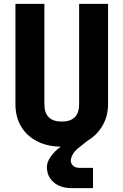

<svg xmlns="http://www.w3.org/2000/svg" viewBox="-20 -750 640 995"><path d="M354 225Q293 225 258 194.5Q223 164 223 115Q223 90 243 61.5Q263 33 295 10Q223 9 170 -19Q117 -47 88.5 -96Q60 -145 60 -210V-730H210V-210Q210 -120 300 -120Q390 -120 390 -210V-730H540V-210Q540 -148 511 -98.5Q482 -49 434 -21L386 17Q366 33 356.5 51Q347 69 347 82Q347 98 359 109Q371 120 393 120H462V225Z"/></svg>

Font: JetBrains Mono NL ExtraBold
Style: Regular
Weight: 800
Designer: Philipp Nurullin, Konstantin Bulenkov
Foundry: JetBrains
Version: Version 2.304; ttfautohint (v1.8.4.7-5d5b)